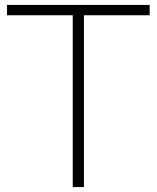

<svg xmlns="http://www.w3.org/2000/svg" viewBox="-20 -760 636 780"><path d="M275.5 0V-698H8.5V-740H588V-698H321V0Z"/></svg>

Font: Encode Sans Semi Expanded ExLight
Style: Regular
Weight: 275
Width: 6
Designer: Multiple Designers
Foundry: Impallari Type
Version: Version 2.000